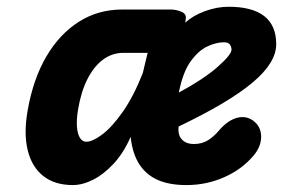

<svg xmlns="http://www.w3.org/2000/svg" viewBox="-20 -528 818 554"><path d="M190 6Q138 6 104.8 -20.2Q71.5 -46.5 59.8 -95.2Q48 -144 60 -210.5Q76 -301 114.2 -365.8Q152.5 -430.5 208 -465.5Q263.5 -500.5 332 -500.5H473.5Q488 -500.5 503.2 -494.2Q518.5 -488 516 -473L514.5 -462.5Q536.5 -483 571.2 -495.8Q606 -508.5 639.5 -508.5Q708 -508.5 742.5 -481.5Q777 -454.5 777 -400.5Q777 -374 760.2 -346.5Q743.5 -319 709 -290Q674.5 -261 621.5 -229.5Q568.5 -198 495.5 -163Q493.5 -149.5 497.5 -137.5Q501.5 -126.5 512 -119.5Q522.5 -112.5 539.5 -112.5Q563 -112.5 580.5 -123.5Q598 -134.5 614.5 -154.5Q638 -181 664 -188Q690 -195 711 -179.5Q733 -163 733.5 -134.5Q734 -106 712 -79.5Q678.5 -39.5 627.2 -16.8Q576 6 518 6Q470 6 437 -8Q404 -22 384 -51Q373 -67 366.2 -87.8Q359.5 -108.5 357 -133Q336.5 -86.5 308 -55.8Q279.5 -25 248.8 -9.5Q218 6 190 6ZM229 -119Q247 -119 275 -140Q303 -161 334 -205Q365 -249 392 -317L406 -375.5H336Q303.5 -375.5 277 -355.8Q250.5 -336 232 -299.2Q213.5 -262.5 205 -210.5Q200.5 -183.5 202 -162.8Q203.5 -142 210.5 -130.5Q217.5 -119 229 -119ZM496 -261Q566 -298.5 607 -334.2Q648 -370 648 -385Q648 -392.5 643.5 -399.2Q639 -406 625.5 -406Q604 -406 578.2 -394Q552.5 -382 530 -350.8Q507.5 -319.5 496 -261Z"/></svg>

Font: Edu AU VIC WA NT Hand
Style: Bold
Weight: 700
Version: Version 1.001